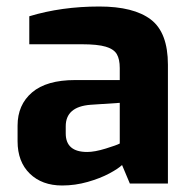

<svg xmlns="http://www.w3.org/2000/svg" viewBox="-20 -564 590 590"><path d="M34 -130V-178Q34 -242 78.5 -280Q123 -318 211 -318H348V-355Q348 -382 339 -397.5Q330 -413 305 -420.5Q280 -428 231 -428H70V-514Q169 -544 285 -544Q391 -544 443.5 -504Q496 -464 496 -365V0H379L355 -57Q344 -46 316 -31Q288 -16 249.5 -5Q211 6 171 6Q109 6 71.5 -30.5Q34 -67 34 -130ZM348 -123V-248L258 -242Q182 -236 182 -176V-154Q182 -97 248 -97Q271 -97 305 -107.5Q339 -118 348 -123Z"/></svg>

Font: Exo
Style: Bold
Weight: 700
Designer: Natanael Gama
Foundry: Natanael Gama
Version: Version 1.500; ttfautohint (v1.6)